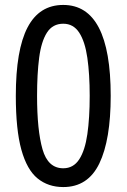

<svg xmlns="http://www.w3.org/2000/svg" viewBox="-20 -796 512 777"><path d="M236 -39Q175 -39 132 -74Q89 -109 66.5 -190Q44 -271 44 -408Q44 -594 91.5 -685Q139 -776 236 -776Q428 -776 428 -408Q428 -230 382 -134.5Q336 -39 236 -39ZM236 -115Q277 -115 300.5 -151Q324 -187 333.5 -253Q343 -319 343 -408Q343 -496 333.5 -562Q324 -628 300.5 -664Q277 -700 236 -700Q193 -700 170 -664Q147 -628 138.5 -562.5Q130 -497 130 -408Q130 -269 152 -192Q174 -115 236 -115Z"/></svg>

Font: Noto Sans Tamil UI Condensed
Style: Regular
Weight: 400
Width: 3
Designer: Jelle Bosma - Monotype Design Team
Foundry: Monotype Imaging Inc.
Version: Version 2.004